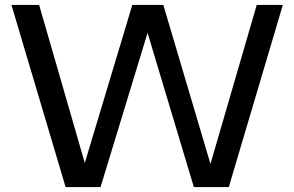

<svg xmlns="http://www.w3.org/2000/svg" viewBox="-20 -760 1196 780"><path d="M246.5 0 26.5 -740H139L324.5 -98L517.5 -740H643.5L835 -94L1023 -740H1129L909.5 0H767.5L579.5 -626.5L388.5 0Z"/></svg>

Font: Encode Sans SemiExpanded SemiExpanded Medium
Style: Regular
Weight: 500
Width: 6
Designer: Multiple Designers
Foundry: Impallari Type
Version: Version 3.000; ttfautohint (v1.8.3) -l 8 -r 50 -G 200 -x 14 